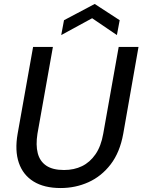

<svg xmlns="http://www.w3.org/2000/svg" viewBox="-20 -937 719 969"><path d="M286 12Q203 12 149.5 -21Q96 -54 75 -115.5Q54 -177 69 -262L147 -700H247L169 -262Q160 -205 170.5 -164Q181 -123 213.5 -101Q246 -79 303 -79Q354 -79 394 -98.5Q434 -118 462 -158.5Q490 -199 501 -262L579 -700H679L602 -262Q585 -168 538.5 -107.5Q492 -47 426.5 -17.5Q361 12 286 12ZM289 -760 303 -835 458 -917 584 -835 570 -760 445 -845Z"/></svg>

Font: DM Sans 24pt Medium
Style: Italic
Weight: 500
Italic angle: -10°
Designer: Colophon Foundry, Jonny Pinhorn
Foundry: Colophon Foundry
Version: Version 4.004;gftools[0.9.30]